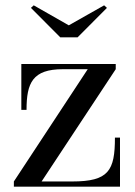

<svg xmlns="http://www.w3.org/2000/svg" viewBox="-20 -700 507 720"><path d="M238 -605 106.5 -680 96 -670.5 206 -560H271L381 -670.5L370.5 -680ZM216 -440.5H309L32 -19.5V0H430V-184H411C411 -60 387.5 -19.5 251 -19.5H136L414 -440.5V-460H60V-288H79.5C79.5 -389 102 -440.5 216 -440.5Z"/></svg>

Font: Bodoni* 11
Style: Regular
Weight: 400
Version: Version 2.3